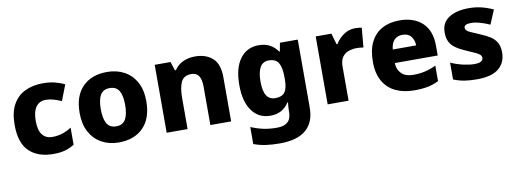

<svg xmlns="http://www.w3.org/2000/svg" viewBox="-62 -924 4128 1528"><g transform="rotate(-10 2002.0 -159.5)"><path d="M308 10Q184 10 114 -57.5Q44 -125 44 -272Q44 -372 79.5 -435.5Q115 -499 178 -529Q241 -559 322 -559Q376 -559 419.5 -548Q463 -537 497 -520L448 -393Q413 -408 383 -416.5Q353 -425 322 -425Q271 -425 243 -387Q215 -349 215 -273Q215 -196 244 -160.5Q273 -125 323 -125Q367 -125 405.5 -137.5Q444 -150 479 -173V-35Q445 -13 405 -1.5Q365 10 308 10Z M1109 -276Q1109 -138 1036.5 -64Q964 10 838 10Q760 10 699.5 -23.5Q639 -57 604.5 -120.5Q570 -184 570 -276Q570 -412 642.5 -485.5Q715 -559 841 -559Q919 -559 979.5 -526Q1040 -493 1074.5 -430Q1109 -367 1109 -276ZM741 -276Q741 -199 764 -159.5Q787 -120 840 -120Q892 -120 915 -159.5Q938 -199 938 -276Q938 -352 915 -390.5Q892 -429 839 -429Q787 -429 764 -390.5Q741 -352 741 -276Z M1552 -559Q1639 -559 1692.5 -511.5Q1746 -464 1746 -358V0H1578V-311Q1578 -368 1559 -397Q1540 -426 1499 -426Q1438 -426 1416 -380.5Q1394 -335 1394 -250V0H1225V-549H1353L1376 -478H1384Q1410 -518 1454 -538.5Q1498 -559 1552 -559Z M2065 -559Q2119 -559 2157 -538Q2195 -517 2220 -480H2224L2237 -549H2381V1Q2381 118 2310.5 179Q2240 240 2098 240Q2036 240 1986 233Q1936 226 1888 208V71Q1939 92 1988 102.5Q2037 113 2098 113Q2213 113 2213 8V-3Q2213 -17 2214.5 -35.5Q2216 -54 2218 -71H2213Q2189 -32 2151.5 -11Q2114 10 2062 10Q1969 10 1914.5 -64Q1860 -138 1860 -274Q1860 -411 1915.5 -485Q1971 -559 2065 -559ZM2124 -426Q2031 -426 2031 -271Q2031 -194 2054.5 -157.5Q2078 -121 2126 -121Q2179 -121 2202 -152Q2225 -183 2225 -254V-275Q2225 -352 2202.5 -389Q2180 -426 2124 -426Z M2845 -559Q2858 -559 2874 -557.5Q2890 -556 2899 -554L2885 -396Q2876 -398 2862 -399.5Q2848 -401 2831 -401Q2799 -401 2767.5 -391Q2736 -381 2715.5 -353.5Q2695 -326 2695 -275V0H2526V-549H2653L2679 -459H2686Q2710 -500 2752 -529.5Q2794 -559 2845 -559Z M3204 -559Q3320 -559 3388 -495.5Q3456 -432 3456 -309V-231H3109Q3111 -177 3144 -145Q3177 -113 3238 -113Q3290 -113 3333.5 -123Q3377 -133 3423 -155V-30Q3382 -9 3336.5 0.5Q3291 10 3224 10Q3141 10 3076.5 -20Q3012 -50 2975.5 -112.5Q2939 -175 2939 -271Q2939 -368 2972 -432Q3005 -496 3064.5 -527.5Q3124 -559 3204 -559ZM3207 -442Q3168 -442 3142.5 -417.5Q3117 -393 3112 -340H3301Q3300 -383 3277 -412.5Q3254 -442 3207 -442Z M3965 -166Q3965 -85 3908.5 -37.5Q3852 10 3732 10Q3674 10 3630.5 3Q3587 -4 3543 -22V-158Q3591 -136 3643 -124.5Q3695 -113 3731 -113Q3769 -113 3786 -123Q3803 -133 3803 -151Q3803 -164 3794.5 -174Q3786 -184 3760.5 -196.5Q3735 -209 3685 -230Q3636 -251 3604.5 -273Q3573 -295 3557.5 -325.5Q3542 -356 3542 -402Q3542 -480 3602.5 -519.5Q3663 -559 3763 -559Q3816 -559 3863 -548Q3910 -537 3960 -514L3912 -400Q3871 -418 3832.5 -429Q3794 -440 3763 -440Q3705 -440 3705 -410Q3705 -399 3713.5 -389.5Q3722 -380 3746.5 -369Q3771 -358 3818 -338Q3865 -319 3898 -297.5Q3931 -276 3948 -245Q3965 -214 3965 -166Z"/></g></svg>

Font: Noto Sans Sinhala ExtraBold
Style: Regular
Weight: 800
Designer: Jelle Bosma - Monotype Design Team
Foundry: Monotype Imaging Inc.
Version: Version 2.006; ttfautohint (v1.8.4.7-5d5b)